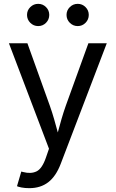

<svg xmlns="http://www.w3.org/2000/svg" viewBox="-20 -771 602 999"><path d="M68.4 197.8 90.8 121.6 100.1 124Q140.6 134.8 169.9 120.8Q199.2 106.9 219.2 48.3L234.9 2.9L26.4 -545.9H122.6L238.8 -222.2Q251.5 -186.5 261.5 -151.4Q271.5 -116.2 280.8 -82Q290 -116.2 300 -151.4Q310.1 -186.5 322.8 -222.2L439.9 -545.9H535.6L295.9 81.5Q271 146.5 231 177.2Q190.9 208 132.8 208Q109.4 208 92.3 204.6Q75.2 201.2 68.4 197.8ZM178.7 -635.3Q154.8 -635.3 137.7 -652.3Q120.6 -669.4 120.6 -693.4Q120.6 -717.3 137.7 -734.1Q154.8 -751 178.7 -751Q202.6 -751 219.5 -734.1Q236.3 -717.3 236.3 -693.4Q236.3 -669.4 219.5 -652.3Q202.6 -635.3 178.7 -635.3ZM384.3 -635.3Q360.4 -635.3 343.3 -652.3Q326.2 -669.4 326.2 -693.4Q326.2 -717.3 343.3 -734.1Q360.4 -751 384.3 -751Q408.2 -751 425 -734.1Q441.9 -717.3 441.9 -693.4Q441.9 -669.4 425 -652.3Q408.2 -635.3 384.3 -635.3Z"/></svg>

Font: Inter-Regular
Style: Regular
Weight: 400
Designer: Rasmus Andersson
Foundry: rsms
Version: Version 4.000;git-a52131595